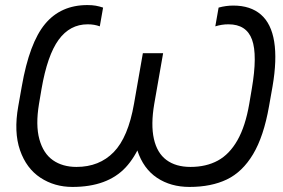

<svg xmlns="http://www.w3.org/2000/svg" viewBox="-20 -730 1116 758"><path d="M52 -310 66 -389Q96 -561 158 -635.5Q220 -710 325 -710Q344 -710 358 -707.5Q372 -705 387 -700L374 -626Q363 -630 351.5 -632Q340 -634 326 -634Q256 -634 211.5 -573Q167 -512 144 -379L134 -320Q120 -236 135.5 -180Q151 -124 189 -97.5Q227 -71 282 -71Q372 -71 429 -129.5Q486 -188 509 -320L544 -520H614L577 -310Q548 -146 476 -69Q404 8 266 8Q195 8 139.5 -28.5Q84 -65 59 -137Q34 -209 52 -310ZM517 -310 554 -520H624L589 -320Q575 -238 587.5 -182Q600 -126 637 -98.5Q674 -71 732 -71Q794 -71 840 -96Q886 -121 917.5 -176.5Q949 -232 964 -320L974 -379Q997 -513 975 -573.5Q953 -634 882 -634Q868 -634 855.5 -632Q843 -630 830 -626L843 -700Q872 -708 901 -708Q969 -708 1010 -672.5Q1051 -637 1062.5 -565.5Q1074 -494 1056 -389L1042 -310Q1021 -191 979 -121Q937 -51 875.5 -21.5Q814 8 728 8Q654 8 600 -28Q546 -64 522.5 -135.5Q499 -207 517 -310Z"/></svg>

Font: Fixel Italic Variable 20240409 Display Thin
Style: Italic
Weight: 100
Italic angle: -10°
Designer: AlfaBravo + MacPaw
Foundry: Kyrylo Tkachov, Marchela Mozhyna, Serhii Makarenko, Maria Weinstein, Zakhar Kryvoshyya
Version: Version 1.211;Glyphs 3.2 (3225)